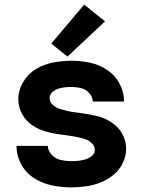

<svg xmlns="http://www.w3.org/2000/svg" viewBox="-20 -800 616 828"><path d="M286 8Q319 8 351 3.5Q383 -1 413.5 -13Q444 -25 469.5 -46Q495 -67 509.5 -97Q524 -127 524 -159Q524 -176 519.5 -192.5Q515 -209 507 -223.5Q499 -238 487 -250.5Q475 -263 461.5 -272Q448 -281 432.5 -288Q417 -295 400.5 -299Q384 -303 367.5 -306Q351 -309 334.5 -311.5Q318 -314 301.5 -316Q285 -318 268.5 -322Q252 -326 236 -331Q220 -336 207 -348.5Q194 -361 194 -377Q194 -392 205.5 -402.5Q217 -413 231 -417.5Q245 -422 259.5 -423.5Q274 -425 289 -425Q309 -425 329.5 -420Q350 -415 364.5 -399Q379 -383 380 -362H515Q515 -403 495.5 -439.5Q476 -476 442 -498.5Q408 -521 368.5 -529.5Q329 -538 289 -538Q249 -538 209.5 -530.5Q170 -523 135.5 -502.5Q101 -482 80 -446.5Q59 -411 59 -371Q59 -354 63.5 -338Q68 -322 76 -307Q84 -292 95.5 -280Q107 -268 121 -258.5Q135 -249 150.5 -242.5Q166 -236 182.5 -231.5Q199 -227 215.5 -224Q232 -221 248.5 -219Q265 -217 281.5 -214.5Q298 -212 314.5 -208.5Q331 -205 347 -200Q363 -195 376 -182.5Q389 -170 389 -153Q389 -138 376 -127.5Q363 -117 348 -112.5Q333 -108 317.5 -106.5Q302 -105 286 -105Q264 -105 242 -110Q220 -115 203.5 -132Q187 -149 186 -171H51Q51 -129 71.5 -91.5Q92 -54 127.5 -31.5Q163 -9 204 -0.5Q245 8 286 8ZM271 -556 433 -708 343 -780 201 -612Z"/></svg>

Font: Iosevka Sparkle Extrabold
Style: Regular
Weight: 800
Designer: Belleve Invis
Foundry: Belleve Invis
Version: Version 4.5.0; ttfautohint (v1.8.3)